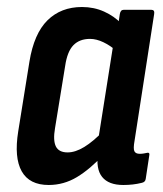

<svg xmlns="http://www.w3.org/2000/svg" viewBox="-20 -520 464 548"><path d="M119 8Q64 8 42 -31Q20 -70 32 -145L64 -344Q77 -424 115.5 -462Q154 -500 214 -500Q248 -500 277 -487Q306 -474 327 -452L313 -374Q295 -390 275 -399.5Q255 -409 237 -409Q207 -409 189.5 -391Q172 -373 166 -332L137 -154Q131 -119 139.5 -102Q148 -85 173 -85Q195 -85 220.5 -100.5Q246 -116 277 -148V-80Q237 -37 199.5 -14.5Q162 8 119 8ZM332 8Q290 8 271.5 -15Q253 -38 260 -85L263 -104L260 -119L306 -410L316 -439L322 -480Q324 -492 333 -492H412Q422 -492 420 -480L364 -118Q360 -96 363.5 -88.5Q367 -81 379 -81Q385 -81 390.5 -82Q396 -83 401 -84Q408 -85 406 -76L396 -10Q395 0 384 2Q372 5 359 6.5Q346 8 332 8Z"/></svg>

Font: Sofia Sans Condensed
Style: Bold Italic
Weight: 700
Italic angle: -9°
Version: Version 4.100